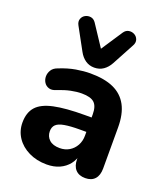

<svg xmlns="http://www.w3.org/2000/svg" viewBox="-143 -868 842 977"><g transform="rotate(20 278.5 -380.0)"><path d="M224 11Q170 11 127 -10Q84 -31 60 -67Q36 -103 36 -148Q36 -202 64 -233.5Q92 -265 155 -278.5Q218 -292 322 -292H375V-214H323Q272 -214 240.5 -208.5Q209 -203 195.5 -190Q182 -177 182 -154Q182 -126 201.5 -108Q221 -90 258 -90Q287 -90 309.5 -103.5Q332 -117 345 -140.5Q358 -164 358 -194V-309Q358 -353 338 -371.5Q318 -390 270 -390Q243 -390 211.5 -383.5Q180 -377 142 -362Q120 -352 103 -357.5Q86 -363 77 -377.5Q68 -392 68 -409.5Q68 -427 78 -443.5Q88 -460 111 -468Q158 -487 199.5 -494Q241 -501 276 -501Q353 -501 402.5 -478.5Q452 -456 477 -409.5Q502 -363 502 -290V-68Q502 -31 484 -11Q466 9 432 9Q398 9 379.5 -11Q361 -31 361 -68V-105L368 -99Q362 -65 342.5 -40.5Q323 -16 293 -2.5Q263 11 224 11ZM283 -535Q256 -535 235 -549.5Q214 -564 200 -590L135 -709Q125 -727 130.5 -742.5Q136 -758 150 -765.5Q164 -773 180 -770.5Q196 -768 207 -752L283 -637L359 -752Q370 -768 386 -770.5Q402 -773 416 -765.5Q430 -758 435.5 -742.5Q441 -727 431 -709L367 -590Q353 -564 332 -549.5Q311 -535 283 -535Z"/></g></svg>

Font: Nunito ExtraLight ExtraBold
Style: Regular
Weight: 800
Version: Version 3.602